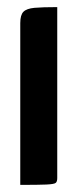

<svg xmlns="http://www.w3.org/2000/svg" viewBox="-20 -520 218 540"><path d="M37 0V-455Q37 -478 46 -487Q55 -496 77 -498Q99 -500 141 -500V-19Q141 -9 136.5 -5.5Q132 -2 110.5 -1Q89 0 37 0Z"/></svg>

Font: Yanone Kaffeesatz SemiBold
Style: Regular
Weight: 600
Designer: Yanone (Cyrillic: Daniel Pouzeot, Huerta Tipografica, and Cyreal)
Foundry: Yanone
Version: Version 2.003